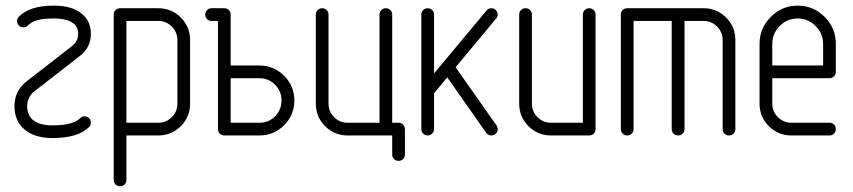

<svg xmlns="http://www.w3.org/2000/svg" viewBox="-20 -484 3047 686"><path d="M31.7 -104.5Q31.7 -160.2 75.7 -193.8L238.3 -320.3Q259.3 -336.9 259.3 -363.8Q259.3 -387.2 242.2 -400.4Q219.2 -418 172.9 -418Q134.8 -418 113.8 -412.1Q92.8 -406.2 79.6 -393.1Q72.8 -386.2 63.5 -386.2Q53.7 -386.2 47.4 -392.8Q41 -399.4 41 -409.2Q41 -418.5 47.9 -424.8Q85.9 -463.9 172.9 -463.9Q235.4 -463.9 270.5 -436.5Q304.7 -409.7 304.7 -363.8Q304.7 -314.5 266.1 -284.7L103.5 -158.2Q77.1 -137.7 77.1 -104.5Q77.1 -74.7 95.7 -57.1Q118.7 -36.1 168 -36.1Q240.7 -36.1 266.1 -61.5Q272.9 -68.4 281.7 -68.4Q291.5 -68.4 298.1 -61.8Q304.7 -55.2 304.7 -45.4Q304.7 -36.1 297.9 -29.8Q259.8 8.8 168 9.3Q101.6 9.3 65.4 -23.4Q31.7 -53.7 31.7 -104.5Z M386.2 159.2V-431.6Q386.2 -441.4 392.8 -448Q399.4 -454.6 409.2 -454.6H545.4Q592.8 -454.6 626 -421.4Q659.2 -388.2 659.2 -340.8V-113.8Q659.2 -66.4 626 -33.2Q592.8 0 545.4 0H431.6V159.2Q431.6 168.9 425 175.3Q418.5 181.6 408.9 181.6Q399.4 181.6 392.8 175Q386.2 168.5 386.2 159.2ZM431.6 -45.4H545.4Q573.7 -45.4 593.8 -65.4Q613.8 -85.4 613.8 -113.8V-340.8Q613.8 -369.1 593.8 -389.2Q573.7 -409.2 545.4 -409.2H431.6Z M735.8 -454.6H781.7Q791.5 -454.6 797.9 -448Q804.2 -441.4 804.2 -431.6V-250H906.7Q958.5 -250 995.1 -213.4Q1031.7 -176.8 1031.7 -125Q1031.7 -73.2 995.1 -36.6Q958.5 0 906.7 0H781.7Q772 0 765.4 -6.6Q758.8 -13.2 758.8 -22.9V-409.2H735.8Q726.1 -409.2 719.7 -415.8Q713.4 -422.4 713.4 -431.9Q713.4 -441.4 719.7 -448Q726.1 -454.6 735.8 -454.6ZM804.2 -45.4H906.7Q939.9 -45.4 962.9 -68.6Q985.8 -91.8 985.8 -125Q985.8 -158.2 962.9 -181.4Q939.9 -204.6 906.7 -204.6H804.2Z M1108.4 -113.8V-431.6Q1108.4 -441.4 1115 -448Q1121.6 -454.6 1131.1 -454.6Q1140.6 -454.6 1147.2 -448Q1153.8 -441.4 1153.8 -431.6V-113.8Q1153.8 -85.4 1173.8 -65.4Q1193.8 -45.4 1222.2 -45.4H1335.9V-431.6Q1335.9 -441.4 1342.5 -448Q1349.1 -454.6 1358.6 -454.6Q1368.2 -454.6 1374.8 -448Q1381.3 -441.4 1381.3 -431.6V-45.4H1403.8Q1413.6 -45.4 1420.2 -38.8Q1426.8 -32.2 1426.8 -22.9V68.4Q1426.8 78.1 1420.2 84.5Q1413.6 90.8 1404.1 90.8Q1394.5 90.8 1387.9 84.2Q1381.3 77.6 1381.3 68.4V0H1222.2Q1174.8 0 1141.6 -33.2Q1108.4 -66.4 1108.4 -113.8Z M1485.4 -22.9V-431.6Q1485.4 -441.4 1491.9 -448Q1498.5 -454.6 1508.1 -454.6Q1517.6 -454.6 1524.2 -448Q1530.8 -441.4 1530.8 -431.6V-221.7L1718.3 -446.3Q1725.1 -454.6 1735.4 -454.6Q1745.1 -454.6 1751.7 -448Q1758.3 -441.4 1758.3 -431.6Q1758.3 -423.8 1752.4 -417.5L1607.9 -243.7L1753.9 -36.1Q1757.8 -30.8 1758.3 -22.9Q1758.3 -13.2 1751.7 -6.6Q1745.1 0 1735.4 0Q1723.6 0 1716.8 -9.8L1578.1 -207.5L1530.8 -150.9V-22.9Q1530.8 -13.2 1524.2 -6.6Q1517.6 0 1508.1 0Q1498.5 0 1491.9 -6.6Q1485.4 -13.2 1485.4 -22.9Z M1835 -113.8V-431.6Q1835 -441.4 1841.6 -448Q1848.1 -454.6 1857.7 -454.6Q1867.2 -454.6 1873.8 -448Q1880.4 -441.4 1880.4 -431.6V-113.8Q1880.4 -85.4 1900.4 -65.4Q1920.4 -45.4 1948.7 -45.4H2062.5V-431.6Q2062.5 -441.4 2069.1 -448Q2075.7 -454.6 2085.2 -454.6Q2094.7 -454.6 2101.3 -448Q2107.9 -441.4 2107.9 -431.6V-22.9Q2107.9 -13.2 2101.3 -6.6Q2094.7 0 2085 0H1948.7Q1901.4 0 1868.2 -33.2Q1835 -66.4 1835 -113.8Z M2198.2 -22.9V-431.6Q2198.2 -441.4 2204.8 -448Q2211.4 -454.6 2221.2 -454.6H2493.7Q2541 -454.6 2574.2 -421.4Q2607.4 -388.2 2607.4 -340.8V-22.9Q2607.4 -13.2 2600.8 -6.6Q2594.2 0 2584.7 0Q2575.2 0 2568.6 -6.6Q2562 -13.2 2562 -22.9V-340.8Q2562 -369.1 2542 -389.2Q2522 -409.2 2493.7 -409.2H2425.8V-22.9Q2425.8 -13.2 2419.2 -6.6Q2412.6 0 2402.8 0Q2393.1 0 2386.5 -6.6Q2379.9 -13.2 2379.9 -22.9V-409.2H2243.7V-22.9Q2243.7 -13.2 2237.1 -6.6Q2230.5 0 2220.9 0Q2211.4 0 2204.8 -6.6Q2198.2 -13.2 2198.2 -22.9Z M2693.8 -113.8V-327.1Q2693.8 -383.3 2733.9 -423.6Q2773.9 -463.9 2830.1 -463.9Q2886.2 -463.9 2926.3 -423.8Q2966.3 -383.8 2966.3 -327.1V-227.1Q2966.3 -217.3 2959.7 -210.9Q2953.1 -204.6 2943.8 -204.6H2739.3V-113.8Q2739.3 -85.4 2759.3 -65.4Q2779.3 -45.4 2807.6 -45.4H2943.8Q2953.6 -45.4 2960 -38.8Q2966.3 -32.2 2966.3 -22.7Q2966.3 -13.2 2959.7 -6.6Q2953.1 0 2943.8 0H2807.6Q2760.3 0 2727.1 -33.2Q2693.8 -66.4 2693.8 -113.8ZM2739.3 -250H2920.9V-327.1Q2920.9 -364.3 2894 -391.1Q2867.2 -418 2830.1 -418Q2793 -418 2766.1 -391.4Q2739.3 -364.7 2739.3 -327.1Z"/></svg>

Font: OpenGost Type A TT
Style: Regular
Weight: 400
Version: Version 0.3